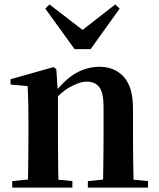

<svg xmlns="http://www.w3.org/2000/svg" viewBox="-20 -857 725 877"><path d="M36 0V-29.9L141.6 -40.2H204.7L310.6 -29.9V0ZM106.2 0Q107.9 -25.5 108.4 -67.4Q108.9 -109.4 109.4 -154.8Q109.9 -200.3 109.9 -234.8V-310.2Q109.9 -360 109 -393.7Q108.2 -427.5 106.2 -463.8L28.1 -470.7V-495.2L224.2 -550.4L237.2 -541.7L244.6 -428V-425.6V-234.8Q244.6 -200.3 245.1 -154.8Q245.6 -109.4 246.1 -67.4Q246.6 -25.5 247.6 0ZM381.3 0V-29.9L485.2 -40.2H547.8L655.9 -29.9V0ZM450 0Q451 -25.5 451.5 -66.9Q452 -108.4 452.5 -153.8Q453 -199.3 453 -234.8V-369.8Q453 -433.2 433.6 -458.7Q414.2 -484.2 376.2 -484.2Q345.6 -484.2 301.8 -460.5Q258.1 -436.8 212.5 -383.3L207.6 -425.7H222.9Q279.1 -497.3 329.7 -524.6Q380.3 -551.9 434.5 -551.9Q503.6 -551.9 545.5 -505.8Q587.5 -459.6 587.5 -360.5V-234.8Q587.5 -199.3 588 -153.8Q588.5 -108.4 589.3 -66.9Q590.2 -25.5 591.2 0ZM206.2 -836.7 394.2 -691.7H320.2L506.5 -836.7L526.6 -817.8L394 -632.7H320.5L186.8 -817.8Z"/></svg>

Font: Noto Serif JP
Style: Regular
Weight: 200
Designer: Ryoko NISHIZUKA 西塚涼子 (kana & ideographs); Frank Grießhammer (Latin, Greek & Cyrillic); Wenlong ZHANG 张文龙 (bopomofo); San
Foundry: Adobe
Version: Version 2.001;hotconv 1.1.0;makeotfexe 2.6.0